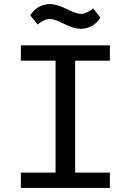

<svg xmlns="http://www.w3.org/2000/svg" viewBox="-20 -920 640 940"><path d="M374 -779Q342 -779 294 -803Q248 -827 223 -827Q197 -827 164 -800L128 -845Q164 -900 226 -900Q258 -900 306 -876Q353 -852 377 -852Q403 -852 436 -879L472 -834Q436 -779 374 -779ZM518 0H82V-75H252V-623H82V-698H518V-623H348V-75H518Z"/></svg>

Font: IBM Plex Mono Text
Style: Regular
Weight: 450
Designer: Mike Abbink, Paul van der Laan, Pieter van Rosmalen
Foundry: Bold Monday
Version: Version 2.000